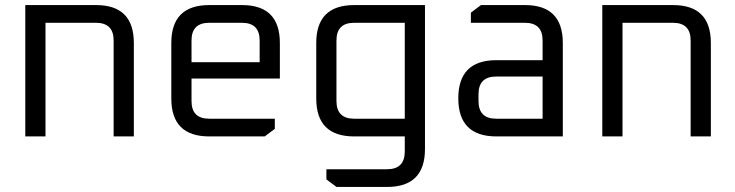

<svg xmlns="http://www.w3.org/2000/svg" viewBox="-20 -540 2910 760"><path d="M80.1 0V-519.9H360.3Q509.8 -519.9 509.8 -369.7V0H429.8V-379.7Q429.8 -449.8 359.7 -449.8H160.1V0Z M658.1 -150.2V-369.7Q658.1 -519.9 808.3 -519.9H938.3Q1087.8 -519.9 1087.8 -369.7V-229.2H738.1V-140.2Q738.1 -70.1 808.2 -70.1H1067.8V-29.9L1027.7 0H808.3Q658.1 0 658.1 -150.2ZM738.1 -293.9H1007.8V-379.7Q1007.8 -449.8 937.7 -449.8H808.2Q738.1 -449.8 738.1 -379.7Z M1231.8 -150.2V-369.7Q1231.8 -519.9 1382 -519.9H1662.2V49.8Q1662.2 200 1512 200H1312L1272 170.1V129.9H1512.1Q1582.2 129.9 1582.2 59.8V0H1382Q1231.8 0 1231.8 -150.2ZM1311.8 -140.2Q1311.8 -70.1 1381.9 -70.1H1582.2V-449.8H1381.9Q1311.8 -449.8 1311.8 -379.7Z M1945 0Q1794.1 0 1794.1 -150.9Q1794.1 -301.8 1945 -301.8H2127.8V-379.7Q2127.8 -449.8 2057.7 -449.8H1843.9V-490L1883.9 -519.9H2058.3Q2207.8 -519.9 2207.8 -369.7V0ZM1874.1 -140.2Q1874.1 -70.1 1944.2 -70.1H2127.8V-237.1H1944.2Q1874.1 -237.1 1874.1 -167Z M2364.1 0V-519.9H2644.3Q2793.8 -519.9 2793.8 -369.7V0H2713.8V-379.7Q2713.8 -449.8 2643.7 -449.8H2444.1V0Z"/></svg>

Font: Oxanium ExtraLight
Style: Regular
Weight: 200
Designer: Severin Meyer
Version: Version 2.000